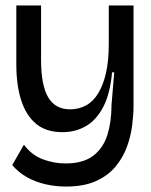

<svg xmlns="http://www.w3.org/2000/svg" viewBox="-20 -536 556 706"><path d="M222 150Q184 150 147 141.5Q110 133 79 115.5Q48 98 25 71L68 -4Q96 34 137 49.5Q178 65 221 65Q286 65 323 36.5Q360 8 375 -40.5Q390 -89 390 -149L400 -270H392Q385 -191 359.5 -142.5Q334 -94 295.5 -72Q257 -50 210 -50Q150 -50 113 -80.5Q76 -111 58 -167Q40 -223 40 -299V-516H131V-316Q131 -223 157 -178.5Q183 -134 238 -134Q270 -134 296.5 -148.5Q323 -163 341.5 -193.5Q360 -224 370 -269Q380 -314 380 -374V-516H471V-148Q471 -115 466 -75Q461 -35 446.5 4.5Q432 44 404.5 77Q377 110 332.5 130Q288 150 222 150Z"/></svg>

Font: Bricolage Grotesque 96pt ExtraBold 96pt
Style: Regular
Weight: 400
Version: Version 1.001;gftools[0.9.33.dev8+g029e19f]